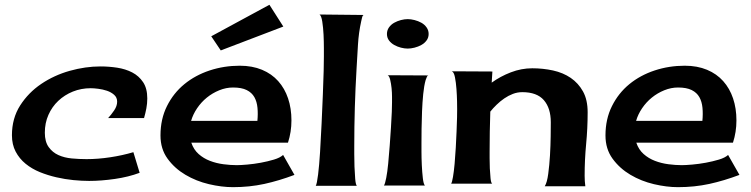

<svg xmlns="http://www.w3.org/2000/svg" viewBox="-20 -774 3166 809"><path d="M473.6 -345.7Q473.6 -363.3 460.9 -374.5Q448.2 -385.7 430.7 -391.6Q413.1 -397.5 394 -399.9Q375 -402.3 362.3 -402.3Q322.3 -402.3 287.1 -388.2Q252 -374 225.6 -349.1Q199.2 -324.2 184.1 -290Q168.9 -255.9 168.9 -214.8Q168.9 -176.8 185.1 -154.3Q201.2 -131.8 226.1 -120.6Q251 -109.4 282.2 -106.4Q313.5 -103.5 344.7 -103.5Q392.6 -103.5 444.3 -111.3Q496.1 -119.1 542 -132.8L568.4 -45.9Q521.5 -28.3 463.9 -20Q406.2 -11.7 355.5 -11.7Q325.2 -11.7 289.6 -15.1Q253.9 -18.6 217.8 -26.9Q181.6 -35.2 147.9 -48.8Q114.3 -62.5 87.9 -84Q61.5 -105.5 45.9 -135.3Q30.3 -165 30.3 -204.1Q30.3 -275.4 64.9 -329.6Q99.6 -383.8 153.8 -420.4Q208 -457 273.9 -475.6Q339.8 -494.1 403.3 -494.1Q438.5 -494.1 473.6 -488.8Q508.8 -483.4 537.1 -468.8Q565.4 -454.1 583 -427.7Q600.6 -401.4 600.6 -359.4Q600.6 -337.9 596.7 -317.4Q592.8 -296.9 586.9 -276.4H435.5Q448.2 -290 460.9 -308.6Q473.6 -327.1 473.6 -345.7Z M961.9 14.6Q914.1 14.6 860.4 2Q806.6 -10.7 761.2 -37.6Q715.8 -64.5 686 -105.5Q656.2 -146.5 656.2 -203.1Q656.2 -272.5 683.6 -327.1Q710.9 -381.8 756.8 -419.4Q802.7 -457 863.3 -477.1Q923.8 -497.1 990.2 -497.1Q1043 -497.1 1084 -480Q1125 -462.9 1152.3 -432.1Q1179.7 -401.4 1193.8 -359.4Q1208 -317.4 1208 -266.6Q1208 -217.8 1193.4 -172.9H786.1Q795.9 -143.6 816.9 -125Q837.9 -106.4 864.7 -96.2Q891.6 -85.9 921.4 -82Q951.2 -78.1 977.5 -78.1Q994.1 -78.1 1022 -80.6Q1049.8 -83 1079.1 -88.4Q1108.4 -93.8 1134.3 -101.6Q1160.2 -109.4 1172.9 -121.1L1220.7 -37.1Q1156.2 -12.7 1093.8 1Q1031.2 14.6 961.9 14.6ZM961.9 -405.3Q932.6 -405.3 903.8 -393.6Q875 -381.8 851.6 -362.8Q828.1 -343.8 810.5 -317.9Q793 -292 785.2 -264.6H1064.5Q1067.4 -293.9 1064.9 -319.8Q1062.5 -345.7 1051.8 -364.7Q1041 -383.8 1019.5 -394.5Q998 -405.3 961.9 -405.3ZM1115.2 -753.9 1173.8 -662.1 910.2 -561.5 870.1 -621.1Z M1344.7 -535.2Q1344.7 -543.9 1344.7 -570.8Q1344.7 -597.7 1343.3 -627.9Q1341.8 -658.2 1337.9 -683.1Q1334 -708 1326.2 -712.9L1512.7 -710.9Q1507.8 -710 1505.4 -699.2Q1502.9 -688.5 1502 -684.6Q1491.2 -635.7 1488.3 -585.4Q1485.4 -535.2 1482.4 -485.4Q1477.5 -402.3 1475.1 -321.3Q1472.7 -240.2 1472.7 -157.2Q1472.7 -149.4 1472.7 -124.5Q1472.7 -99.6 1473.6 -72.3Q1474.6 -44.9 1476.6 -21Q1478.5 2.9 1483.4 8.8H1310.5Q1315.4 1 1320.3 -38.6Q1325.2 -78.1 1328.6 -133.3Q1332 -188.5 1335 -252.4Q1337.9 -316.4 1340.3 -374Q1342.8 -431.6 1343.8 -475.6Q1344.7 -519.5 1344.7 -535.2Z M1613.3 -457 1785.2 -456.1Q1780.3 -455.1 1777.8 -447.8Q1775.4 -440.4 1773.4 -436.5Q1766.6 -412.1 1763.2 -377.4Q1759.8 -342.8 1758.3 -305.2Q1756.8 -267.6 1756.3 -232.4Q1755.9 -197.3 1755.9 -170.9Q1755.9 -162.1 1755.9 -135.3Q1755.9 -108.4 1757.3 -78.1Q1758.8 -47.9 1761.7 -22.9Q1764.6 2 1770.5 7.8H1597.7Q1602.5 1 1607.4 -24.4Q1612.3 -49.8 1615.7 -85Q1619.1 -120.1 1622.1 -160.6Q1625 -201.2 1627.4 -237.8Q1629.9 -274.4 1630.9 -303.2Q1631.8 -332 1631.8 -342.8Q1631.8 -348.6 1631.8 -366.2Q1631.8 -383.8 1629.9 -402.8Q1627.9 -421.9 1624 -438Q1620.1 -454.1 1613.3 -457ZM1698.2 -693.4Q1710.9 -693.4 1726.6 -689.5Q1742.2 -685.5 1755.4 -678.2Q1768.6 -670.9 1777.3 -658.7Q1786.1 -646.5 1786.1 -630.9Q1786.1 -615.2 1777.3 -603.5Q1768.6 -591.8 1755.4 -584.5Q1742.2 -577.1 1726.6 -573.2Q1710.9 -569.3 1698.2 -569.3Q1684.6 -569.3 1669.4 -573.2Q1654.3 -577.1 1641.1 -584.5Q1627.9 -591.8 1619.1 -603.5Q1610.4 -615.2 1610.4 -630.9Q1610.4 -646.5 1619.1 -658.7Q1627.9 -670.9 1641.1 -678.2Q1654.3 -685.5 1669.4 -689.5Q1684.6 -693.4 1698.2 -693.4Z M2456.1 -300.8Q2456.1 -233.4 2449.7 -167Q2443.4 -100.6 2443.4 -33.2Q2443.4 -10.7 2446.3 10.7H2275.4Q2285.2 -4.9 2290 -41.5Q2294.9 -78.1 2297.4 -119.6Q2299.8 -161.1 2300.3 -199.7Q2300.8 -238.3 2300.8 -258.8Q2300.8 -318.4 2271.5 -352.1Q2242.2 -385.7 2180.7 -385.7Q2160.2 -385.7 2141.1 -378.4Q2122.1 -371.1 2105 -359.4Q2087.9 -347.7 2072.8 -333Q2057.6 -318.4 2045.9 -303.7Q2043 -218.8 2043 -133.8Q2043 -127 2043 -106.9Q2043 -86.9 2043.9 -64.5Q2044.9 -42 2046.9 -22.9Q2048.8 -3.9 2053.7 0H1880.9Q1884.8 -5.9 1888.7 -28.8Q1892.6 -51.8 1895.5 -83.5Q1898.4 -115.2 1900.4 -151.4Q1902.3 -187.5 1903.8 -220.7Q1905.3 -253.9 1905.8 -279.3Q1906.2 -304.7 1906.2 -314.5Q1906.2 -322.3 1905.8 -347.2Q1905.3 -372.1 1903.3 -398.9Q1901.4 -425.8 1897 -448.2Q1892.6 -470.7 1883.8 -473.6L2054.7 -472.7L2051.8 -425.8Q2087.9 -452.1 2132.3 -469.2Q2176.8 -486.3 2222.7 -486.3Q2267.6 -486.3 2310.1 -477.1Q2352.5 -467.8 2384.8 -445.8Q2417 -423.8 2436.5 -388.7Q2456.1 -353.5 2456.1 -300.8Z M2836.9 14.6Q2789.1 14.6 2735.4 2Q2681.6 -10.7 2636.2 -37.6Q2590.8 -64.5 2561 -105.5Q2531.2 -146.5 2531.2 -203.1Q2531.2 -272.5 2558.6 -327.1Q2585.9 -381.8 2631.8 -419.4Q2677.7 -457 2738.3 -477.1Q2798.8 -497.1 2865.2 -497.1Q2918 -497.1 2959 -480Q3000 -462.9 3027.3 -432.1Q3054.7 -401.4 3068.8 -359.4Q3083 -317.4 3083 -266.6Q3083 -217.8 3068.4 -172.9H2661.1Q2670.9 -143.6 2691.9 -125Q2712.9 -106.4 2739.7 -96.2Q2766.6 -85.9 2796.4 -82Q2826.2 -78.1 2852.5 -78.1Q2869.1 -78.1 2897 -80.6Q2924.8 -83 2954.1 -88.4Q2983.4 -93.8 3009.3 -101.6Q3035.2 -109.4 3047.9 -121.1L3095.7 -37.1Q3031.2 -12.7 2968.8 1Q2906.2 14.6 2836.9 14.6ZM2836.9 -405.3Q2807.6 -405.3 2778.8 -393.6Q2750 -381.8 2726.6 -362.8Q2703.1 -343.8 2685.5 -317.9Q2668 -292 2660.2 -264.6H2939.5Q2942.4 -293.9 2939.9 -319.8Q2937.5 -345.7 2926.8 -364.7Q2916 -383.8 2894.5 -394.5Q2873 -405.3 2836.9 -405.3Z"/></svg>

Font: Cherry Cream Soda
Style: Regular
Weight: 400
Designer: Font Diner, Inc
Foundry: Font Diner, Inc
Version: Version 1.000